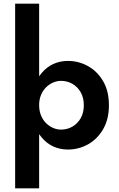

<svg xmlns="http://www.w3.org/2000/svg" viewBox="-20 -800 642 1040"><path d="M62 220V-780H192V-387Q199 -397 207 -406Q233 -437 269 -453.5Q305 -470 348 -470Q406 -470 456.5 -442Q507 -414 538.5 -360.5Q570 -307 570 -230Q570 -154 538.5 -100Q507 -46 456.5 -18Q406 10 348 10Q305 10 269 -6.5Q233 -23 207 -54Q199 -63 192 -73V220ZM434 -230Q434 -271 417 -300.5Q400 -330 372 -346Q344 -362 310 -362Q289 -362 268 -353Q247 -344 230 -327.5Q213 -311 202.5 -286.5Q192 -262 192 -231Q192 -199 202.5 -174Q213 -149 230 -132.5Q247 -116 268 -107Q289 -98 310 -98Q344 -98 372 -114Q400 -130 417 -159.5Q434 -189 434 -230Z"/></svg>

Font: Venryn Sans SemiBold
Style: Regular
Weight: 600
Designer: Owen Earl, indestructible type* (font) & Cristiano Sobral (main changes)
Version: Version 3.60;October 28, 2020;FontCreator 13.0.0.2681 64-bit